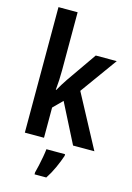

<svg xmlns="http://www.w3.org/2000/svg" viewBox="-143 -831 774 1123"><g transform="rotate(15 244.0 -269.5)"><path d="M182 -408Q182 -348 176 -289H179Q189 -307 201 -326.5Q213 -346 224 -362L350 -543H477L316 -320L487 0H358L237 -238L182 -183V0H66V-760H182ZM326 71Q314 107 295.5 147.5Q277 188 255 221H184V209Q189 191 195 164Q201 137 206 109Q211 81 213 61H326Z"/></g></svg>

Font: Noto Sans Ethiopic Condensed SemiBold
Style: Regular
Weight: 600
Width: 3
Designer: Monotype Design Team
Foundry: Monotype Imaging Inc.
Version: Version 2.102; ttfautohint (v1.8.4.7-5d5b)